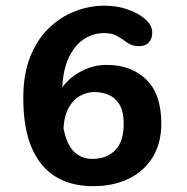

<svg xmlns="http://www.w3.org/2000/svg" viewBox="-20 -645 659 676"><path d="M355.5 -416.5Q442 -416.5 495 -365Q548 -313.5 548 -209.5Q548 -142.5 518.5 -93Q489 -43.5 434.8 -16.5Q380.5 10.5 307 10.5Q232 10.5 177 -22.2Q122 -55 92 -123.8Q62 -192.5 62 -300.5Q62 -383 86 -444Q110 -505 151 -545Q192 -585 243.2 -605Q294.5 -625 348.5 -625Q392.5 -625 430.5 -611.5Q468.5 -598 492.2 -576.8Q516 -555.5 516 -530.5Q516 -509 504.2 -495.8Q492.5 -482.5 469.5 -482.5Q450 -482.5 437 -489.5Q424 -496.5 412 -505.8Q400 -515 385 -521.8Q370 -528.5 346 -528.5Q310.5 -528.5 279.2 -509.5Q248 -490.5 227 -452Q206 -413.5 200.5 -355Q200 -350.5 199.8 -346.2Q199.5 -342 199 -337.5Q226.5 -374 268 -395.2Q309.5 -416.5 355.5 -416.5ZM203.5 -193.5Q215.5 -134 241.8 -109.8Q268 -85.5 305 -85.5Q355 -85.5 385.2 -115.8Q415.5 -146 415.5 -209.5Q415.5 -252.5 400.8 -276.8Q386 -301 362.5 -311Q339 -321 313 -321Q287.5 -321 263.5 -308.5Q239.5 -296 223 -267.8Q206.5 -239.5 203.5 -193.5Z"/></svg>

Font: Sono Monospace SemiBold
Style: Regular
Weight: 600
Designer: Tyler Finck
Foundry: Tyler Finck
Version: Version 2.112